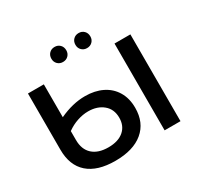

<svg xmlns="http://www.w3.org/2000/svg" viewBox="-185 -1108 1380 1341"><g transform="rotate(-30 505.0 -438.0)"><path d="M684 -239Q684 -120 604.5 -53.5Q525 13 380 13Q236 13 160.5 -53.5Q85 -120 85 -247V-700H213V-435Q320 -485 420 -485Q498 -485 557.5 -456Q617 -427 650.5 -371.5Q684 -316 684 -239ZM911 -700V0H783V-700ZM553 -235Q553 -304 506 -343Q459 -382 386 -382Q343 -382 298 -367Q253 -352 213 -323V-251Q213 -175 258 -134Q303 -93 385 -93Q464 -93 508.5 -131Q553 -169 553 -235ZM348 -828Q348 -855 365 -872Q382 -889 408 -889Q434 -889 451 -872Q468 -855 468 -828Q468 -802 451 -785Q434 -768 408 -768Q382 -768 365 -785Q348 -802 348 -828ZM542 -828Q542 -855 559 -872Q576 -889 602 -889Q628 -889 645 -872Q662 -855 662 -828Q662 -802 645 -785Q628 -768 602 -768Q576 -768 559 -785Q542 -802 542 -828Z"/></g></svg>

Font: Montserrat Alternates SemiBold
Style: Regular
Weight: 600
Designer: Julieta Ulanovsky
Foundry: Julieta Ulanovsky
Version: Version 7.200